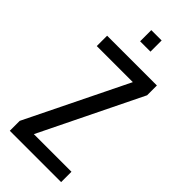

<svg xmlns="http://www.w3.org/2000/svg" viewBox="-272 -918 971 971"><g transform="rotate(45 213.5 -433.0)"><path d="M30 0V-71L296 -614H38V-688H394V-618L128 -74H397V0ZM176 -786V-866H250V-786Z"/></g></svg>

Font: Saira Condensed Medium
Style: Regular
Weight: 500
Width: 3
Designer: Hector Gatti with collaboration of the Omnibus-Type team
Foundry: Omnibus-Type
Version: Version 1.101